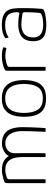

<svg xmlns="http://www.w3.org/2000/svg" viewBox="764 -1281 525 2093"><g transform="rotate(-90 1026.5 -234.5)"><path d="M82 0Q77 0 77 -5V-421Q77 -435 81.5 -441Q86 -447 94 -451Q105 -455 125.5 -461Q146 -467 171 -471.5Q196 -476 220 -476Q280 -476 316.5 -455.5Q353 -435 372 -401Q383 -425 405.5 -441.5Q428 -458 454.5 -467Q481 -476 505 -476Q577 -476 616.5 -446.5Q656 -417 671.5 -366.5Q687 -316 687 -253Q687 -202 685 -152.5Q683 -103 681 -64.5Q679 -26 677 -7Q677 -3 675 -1.5Q673 0 670 0H643Q639 0 637.5 -1.5Q636 -3 636 -7Q637 -20 638.5 -60Q640 -100 642 -153Q644 -206 644 -257Q644 -291 637 -323.5Q630 -356 614 -382Q598 -408 572.5 -423.5Q547 -439 509 -439Q465 -439 434 -412Q403 -385 403 -340Q403 -282 403.5 -238.5Q404 -195 404 -158.5Q404 -122 403.5 -86Q403 -50 403 -9Q403 0 394 0H368Q361 0 361 -7V-253Q361 -309 348 -350.5Q335 -392 305 -415.5Q275 -439 222 -439Q198 -439 176.5 -434Q155 -429 138 -423Q119 -416 119 -397V-5Q119 0 114 0Z M1000 5Q921 5 877.5 -25.5Q834 -56 817 -110.5Q800 -165 800 -236Q800 -307 818.5 -361.5Q837 -416 881 -446.5Q925 -477 1000 -477Q1075 -477 1118.5 -446.5Q1162 -416 1181 -361.5Q1200 -307 1200 -236Q1200 -165 1182.5 -110.5Q1165 -56 1122.5 -25.5Q1080 5 1000 5ZM1000 -30Q1088 -30 1123 -84.5Q1158 -139 1158 -236Q1158 -334 1120 -387Q1082 -440 1000 -440Q918 -440 880 -387Q842 -334 842 -236Q842 -138 877.5 -84Q913 -30 1000 -30Z M1458 -477Q1511 -477 1550 -464Q1552 -463 1555 -461.5Q1558 -460 1557 -456L1551 -431Q1550 -428 1548 -427Q1546 -426 1543 -428Q1525 -433 1504 -436Q1483 -439 1461 -439Q1445 -439 1424.5 -435.5Q1404 -432 1386.5 -427.5Q1369 -423 1362 -419Q1357 -416 1350.5 -412Q1344 -408 1344 -394V-6Q1344 -2 1343 -1Q1342 0 1339 0H1307Q1305 0 1303.5 -1Q1302 -2 1302 -5V-419Q1302 -433 1306 -438Q1310 -443 1318 -447Q1347 -461 1386 -469Q1425 -477 1458 -477Z M1799 8Q1751 8 1711 -3Q1671 -14 1647.5 -45Q1624 -76 1624 -134Q1624 -184 1639.5 -216.5Q1655 -249 1681.5 -266.5Q1708 -284 1740 -291Q1772 -298 1802 -298Q1837 -298 1871 -294.5Q1905 -291 1923 -286Q1940 -283 1940 -310Q1940 -382 1906.5 -411.5Q1873 -441 1799 -441Q1759 -441 1725.5 -431.5Q1692 -422 1670 -406Q1667 -404 1664.5 -404Q1662 -404 1662 -407L1658 -435Q1657 -438 1658.5 -439Q1660 -440 1661 -442Q1685 -459 1719.5 -468Q1754 -477 1799 -477Q1861 -477 1897.5 -462.5Q1934 -448 1952.5 -423.5Q1971 -399 1977 -366.5Q1983 -334 1984 -298Q1985 -245 1984.5 -202.5Q1984 -160 1982 -119.5Q1980 -79 1976 -35Q1975 -30 1970 -24.5Q1965 -19 1950 -14Q1935 -8 1916.5 -4Q1898 0 1878 2.5Q1858 5 1838 6.5Q1818 8 1799 8ZM1802 -26Q1812 -26 1832 -27Q1852 -28 1874 -32Q1896 -36 1912.5 -43.5Q1929 -51 1931 -62Q1936 -95 1938 -141Q1940 -187 1940 -226Q1940 -249 1924 -252Q1908 -255 1873.5 -259.5Q1839 -264 1795 -264Q1777 -264 1754.5 -258.5Q1732 -253 1711.5 -239.5Q1691 -226 1678 -200.5Q1665 -175 1665 -134Q1665 -94 1683 -70Q1701 -46 1732.5 -36Q1764 -26 1802 -26Z"/></g></svg>

Font: Glory Thin ExtraLight
Style: Regular
Weight: 250
Version: Version 1.011